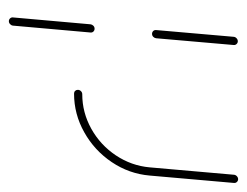

<svg xmlns="http://www.w3.org/2000/svg" viewBox="-82 -328 557 433"><g transform="rotate(90 196.5 -111.5)"><path d="M27.8 147Q24.1 147 21.5 144.3Q18.9 141.5 19.3 137.8L34.8 -37Q35.2 -40.7 38 -43.5Q40.7 -46.3 44.8 -46.3Q48.5 -46.3 51.1 -43.7Q53.7 -41.1 53.3 -37L37.8 137.8Q37.4 141.5 34.4 144.3Q31.5 147 27.8 147ZM56.3 -175.9Q52.6 -175.9 50 -178.5Q47.4 -181.1 47.8 -185.2L63 -360Q63.3 -363.7 66.3 -366.5Q69.3 -369.3 73 -369.3Q76.7 -369.3 79.3 -366.5Q81.9 -363.7 81.5 -360L66.3 -185.2Q65.9 -181.5 63.1 -178.7Q60.4 -175.9 56.3 -175.9ZM182.6 -8.5Q182.6 -12.6 185.6 -15.6Q188.5 -18.5 192.6 -18.5Q233.7 -18.5 270.4 -38.9Q307 -59.3 330.4 -94.3Q353.7 -129.3 357.4 -170.4L374.1 -360.7Q374.4 -364.4 377.4 -367.2Q380.4 -370 384.1 -370Q387.8 -370 390.4 -367.2Q393 -364.4 392.6 -360.7L375.9 -170.4Q371.9 -124.1 345.6 -85Q319.3 -45.9 278.3 -23Q237.4 0 191.1 0Q187.4 0 185 -2.4Q182.6 -4.8 182.6 -8.5Z"/></g></svg>

Font: 26F Galaxy Sans Hairline
Style: Italic
Weight: 50
Italic angle: -5°
Designer: C₂₉H₂₅N₃O₅
Version: Version 1.200